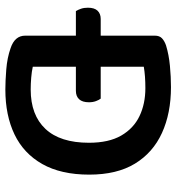

<svg xmlns="http://www.w3.org/2000/svg" viewBox="10 -672 674 735"><g transform="rotate(90 347.5 -304.0)"><path d="M174 -352V-257H327Q348 -257 359.5 -269.5Q371 -282 371 -307Q371 -322 366.5 -334Q362 -346 357 -352ZM217 -257V-352H52Q32 -352 20.5 -340Q9 -328 9 -303Q9 -288 13 -276.5Q17 -265 22 -257ZM526 -307Q526 -197 473 -140.5Q420 -84 322 -84Q300 -84 276.5 -86Q253 -88 235 -92V-517Q253 -520 273 -521.5Q293 -523 317 -523Q377 -523 424 -500.5Q471 -478 498.5 -430.5Q526 -383 526 -307ZM648 -308Q648 -414 606 -483Q564 -552 488.5 -586.5Q413 -621 313 -621Q274 -621 231.5 -617Q189 -613 153 -602Q136 -596 126 -586.5Q116 -577 116 -559V-63Q116 -23 164 -7Q201 6 245.5 9.5Q290 13 322 13Q421 13 494 -22Q567 -57 607.5 -128.5Q648 -200 648 -308Z"/></g></svg>

Font: BalooTamma2SemiBold
Style: Regular
Weight: 600
Designer: Divya Kowshik, Shuchita Grover and Ek Type
Foundry: Ek Type
Version: Version 1.700